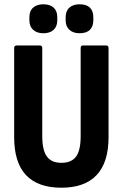

<svg xmlns="http://www.w3.org/2000/svg" viewBox="-20 -867 572 895"><path d="M266 8Q157 8 101.5 -50.5Q46 -109 46 -228V-643Q46 -655 58 -655H166Q177 -655 177 -643V-232Q177 -167 198.5 -137.5Q220 -108 266 -108Q313 -108 334.5 -137Q356 -166 356 -232V-643Q356 -655 366 -655H475Q486 -655 486 -643V-228Q486 -110 430.5 -51Q375 8 266 8ZM182 -712Q152 -712 134.5 -728Q117 -744 117 -772V-787Q117 -816 134.5 -831.5Q152 -847 182 -847Q213 -847 230 -831.5Q247 -816 247 -787V-772Q247 -744 230 -728Q213 -712 182 -712ZM351 -712Q321 -712 303.5 -728Q286 -744 286 -772V-787Q286 -816 303.5 -831.5Q321 -847 351 -847Q383 -847 399 -831.5Q415 -816 415 -787V-772Q415 -744 399 -728Q383 -712 351 -712Z"/></svg>

Font: Sofia Sans Condensed ExtraBold
Style: Regular
Weight: 800
Designer: Botio Nikoltchev, Ani Petrova
Foundry: lettersoup
Version: Version 4.101